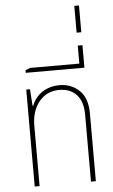

<svg xmlns="http://www.w3.org/2000/svg" viewBox="-62 -979 602 1020"><g transform="rotate(-5 239.5 -469.0)"><path d="M81 0V-517H101L107 -428H110Q129 -475 168 -500Q207 -525 260 -525Q321 -525 364 -484.5Q407 -444 407 -361V0H381V-358Q381 -427 347.5 -463.5Q314 -500 255 -500Q188 -500 147.5 -450Q107 -400 107 -322V0Z M86 -606V-620L112 -630H374V-726H399V-606Z M374 -795V-938H399V-795Z"/></g></svg>

Font: Noto Sans Thai UI Cond Thin
Style: Regular
Weight: 100
Width: 3
Designer: Monotype Design Team
Foundry: Monotype Imaging Inc.
Version: Version 2.000